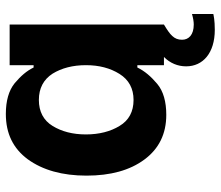

<svg xmlns="http://www.w3.org/2000/svg" viewBox="-69 -512 755 657"><g transform="rotate(-90 308.5 -183.5)"><path d="M553 102C518 102 501 85 501 62C501 34 518 21 553 0V-528H414V-446H406C395 -469 377 -490 352 -511C327 -531 292 -541 247 -541C180 -541 129 -516 92 -466C55 -415 36 -348 36 -265C36 -183 54 -117 91 -67C128 -17 179 8 244 8C289 8 325 -2 350 -23C375 -44 394 -66 406 -91H414V0H442C421 21 410 47 410 76C410 133 455 174 535 174C568 174 584 170 589 169V96C575 100 563 102 553 102ZM295 -104C255 -104 225 -120 206 -152C187 -183 177 -222 177 -267C177 -312 187 -350 206 -381C225 -412 255 -428 295 -428C335 -428 365 -412 385 -381C404 -350 414 -312 414 -267C414 -222 404 -184 384 -152C364 -120 334 -104 295 -104Z"/></g></svg>

Font: Be Vietnam
Style: Bold
Weight: 700
Designer: Gabriel Lam
Foundry: TypeRant
Version: Version 4.000